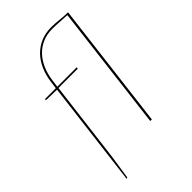

<svg xmlns="http://www.w3.org/2000/svg" viewBox="-251 -793 1001 1001"><g transform="rotate(-45 249.0 -292.5)"><path d="M140.5 -460 84 -5 65 120Q64 124 62.2 125Q60.5 126 59 126H57L129 -459L54 -461Q49 -461 49 -465V-469H130L135 -507Q140.5 -552.5 157 -590.2Q173.5 -628 199.5 -654.8Q225.5 -681.5 260 -696.2Q294.5 -711 336 -711Q366 -711 395.5 -707.5Q425 -704 449 -704H455L369 0H357L442 -696Q418.5 -696.5 389.8 -698.8Q361 -701 335 -701Q296 -701 263.8 -687.2Q231.5 -673.5 207.2 -648.2Q183 -623 167.2 -587Q151.5 -551 146 -507L141 -469H284L283 -460Z"/></g></svg>

Font: Lato Hairline
Style: Italic
Weight: 100
Italic angle: -7°
Designer: Lukasz Dziedzic
Foundry: tyPoland Lukasz Dziedzic
Version: Version 2.007; 2014-02-27